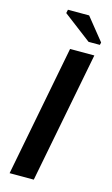

<svg xmlns="http://www.w3.org/2000/svg" viewBox="-133 -926 568 974"><g transform="rotate(15 151.0 -438.5)"><path d="M285.6 -688 151.9 0H24.9L158.2 -688ZM301.8 -760.3 298.8 -747.1H239.3L92.3 -858.9L96.2 -877.4H207.5Z"/></g></svg>

Font: Arimo SemiBold
Style: Italic
Weight: 600
Italic angle: -12°
Version: Version 1.33